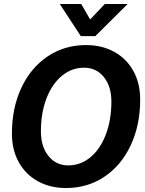

<svg xmlns="http://www.w3.org/2000/svg" viewBox="-20 -937 730 967"><path d="M40 -264Q40 -393 87.5 -494.5Q135 -596 220 -653Q305 -710 413 -710Q494 -710 556 -675.5Q618 -641 652 -579Q686 -517 686 -436Q686 -307 638.5 -205.5Q591 -104 506 -47Q421 10 313 10Q232 10 170 -24.5Q108 -59 74 -121Q40 -183 40 -264ZM541 -426Q541 -502 503 -549Q465 -596 404 -596Q341 -596 291.5 -555Q242 -514 214 -441Q186 -368 186 -275Q186 -199 224 -151.5Q262 -104 323 -104Q386 -104 435.5 -145Q485 -186 513 -259.5Q541 -333 541 -426ZM281 -917H389L434 -839L508 -917H623L460 -755H387Z"/></svg>

Font: Sarabun
Style: Bold Italic
Weight: 700
Italic angle: -10°
Designer: Suppakit Chalermlarp | Katatrad Co.,Ltd.
Foundry: Cadson Demak Co.,Ltd.
Version: Version 1.000; ttfautohint (v1.6)